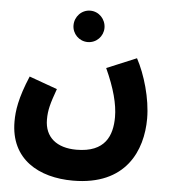

<svg xmlns="http://www.w3.org/2000/svg" viewBox="-56 -644 826 926"><g transform="rotate(5 357.0 -181.0)"><path d="M344 -441C386 -441 419 -475 419 -516C419 -558 386 -593 344 -593C302 -593 269 -558 269 -516C269 -475 302 -441 344 -441ZM26 -29C26 155 167 231 331 231C588 231 662 56 662 -98C662 -195 628 -310 588 -384L444 -324C487 -230 507 -154 507 -92C507 -3 475 81 335 81C240 81 181 34 181 -52C181 -98 190 -130 216 -202L80 -251C34 -142 26 -80 26 -29Z"/></g></svg>

Font: Noto Sans Arabic UI SemiCondensed Extra
Style: Regular
Weight: 800
Width: 4
Designer: Nadine Chahine - Monotype Design Team
Foundry: Monotype Imaging Inc.
Version: Version 1.900